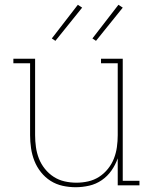

<svg xmlns="http://www.w3.org/2000/svg" viewBox="-20 -776 640 804"><path d="M297 8Q269 8 242 2Q215 -4 192 -18.5Q169 -33 151.5 -55Q134 -77 124 -102.5Q114 -128 110 -155.5Q106 -183 106 -210V-511H36V-530H127V-210Q127 -185 130.5 -160Q134 -135 143 -112Q152 -89 168 -69Q184 -49 205 -35.5Q226 -22 250.5 -16.5Q275 -11 300 -11Q325 -11 349.5 -16.5Q374 -22 395 -35.5Q416 -49 432 -69Q448 -89 457 -112Q466 -135 469.5 -160Q473 -185 473 -210V-511H403V-530H494V-19H564V0H473V-113Q463 -85 446.5 -61.5Q430 -38 406 -21.5Q382 -5 353.5 1.5Q325 8 297 8ZM382 -605 367 -615 476 -756 494 -744ZM212 -605 197 -615 306 -756 324 -744Z"/></svg>

Font: Iosevka Slab Thin Extended
Style: Regular
Weight: 100
Width: 7
Monospace: yes
Designer: Belleve Invis
Foundry: Belleve Invis
Version: Version 11.1.1; ttfautohint (v1.8.3)